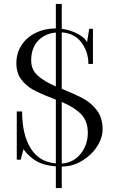

<svg xmlns="http://www.w3.org/2000/svg" viewBox="-20 -864 602 973"><path d="M293 -20V89H263V-21Q204 -25 165.5 -47Q127 -69 99 -108L85 -55H65V-299H92Q92 -183 135 -113Q178 -43 263 -36V-359L243 -367Q183 -390 147.5 -409.5Q112 -429 87.5 -461.5Q63 -494 63 -544Q63 -595 89 -635Q115 -675 161 -697.5Q207 -720 263 -720V-844H293V-718Q339 -712 376.5 -691Q414 -670 421 -649L432 -718H451V-540H428Q428 -600 393.5 -647.5Q359 -695 293 -700V-414Q362 -386 402 -364.5Q442 -343 471 -305Q500 -267 500 -209Q500 -165 471.5 -121Q443 -77 395 -48.5Q347 -20 293 -20ZM263 -426V-699Q207 -694 172.5 -657Q138 -620 138 -558Q138 -511 170.5 -481.5Q203 -452 263 -426ZM425 -191Q425 -251 390.5 -286Q356 -321 293 -347V-35Q354 -40 389.5 -85.5Q425 -131 425 -191Z"/></svg>

Font: Viaoda Libre
Style: Regular
Weight: 400
Designer: Gydient
Version: Version 2.000